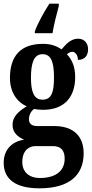

<svg xmlns="http://www.w3.org/2000/svg" viewBox="-21 -786 500 1042"><path d="M168 -616V-606H264C271 -652 287 -711 298 -753V-766H247C219 -723 183 -658 168 -616ZM193 236C356 236 433 164 433 46C433 -42 383 -102 272 -102H180C155 -102 136 -112 136 -139C136 -165 151 -186 164 -195C174 -192 199 -190 212 -190C332 -190 387 -263 387 -368C387 -428 367 -465 342 -492C351 -498 359 -505 372 -505C385 -505 402 -489 402 -461C443 -461 457 -489 457 -519C457 -550 438 -576 403 -576C361 -576 335 -543 313 -518C285 -537 255 -548 212 -548C89 -548 33 -480 33 -363C33 -286 71 -232 124 -209C79 -182 47 -152 47 -109C47 -63 80 -41 110 -28C46 -19 -1 25 -1 97C-1 186 63 236 193 236ZM210 -245C162 -245 147 -290 147 -364C147 -442 162 -492 210 -492C259 -492 272 -444 272 -365C272 -289 260 -245 210 -245ZM195 180C137 180 100 147 100 94C100 27 140 7 170 7H267C309 7 330 30 330 75C330 137 287 180 195 180Z"/></svg>

Font: Noto Serif Lao ExtraCondensed
Style: Bold
Weight: 700
Width: 2
Designer: Monotype Design Team
Foundry: Monotype Imaging Inc.
Version: Version 2.003